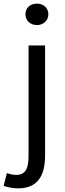

<svg xmlns="http://www.w3.org/2000/svg" viewBox="-64 -793 359 1056"><path d="M36 243C143 243 184 173 184 62V-543H93V62C93 128 80 169 25 169C6 169 -12 164 -26 159L-44 229C-25 236 3 243 36 243ZM139 -655C174 -655 202 -680 202 -714C202 -751 174 -773 139 -773C103 -773 76 -751 76 -714C76 -680 103 -655 139 -655Z"/></svg>

Font: Source Han Sans CN Regular
Style: Regular
Weight: 400
Designer: Ryoko NISHIZUKA (kana & ideographs); Paul D. Hunt (Latin, Greek & Cyrillic); Wenlong ZHANG (bopomofo); Sandoll Communica
Foundry: Adobe Systems Incorporated
Version: Version 1.004;PS 1.004;hotconv 1.0.82;makeotf.lib2.5.63406